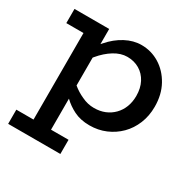

<svg xmlns="http://www.w3.org/2000/svg" viewBox="-158 -631 985 997"><g transform="rotate(30 335.0 -132.5)"><path d="M386 14Q332 14 292 -6Q254 -25 225 -53V133H330V218H17V133H120V-386H17V-471H225V-380Q229 -385 233 -389Q271 -433 318 -458Q365 -483 413 -483Q472 -483 521.5 -452.5Q571 -422 601.5 -367Q632 -312 632 -239Q632 -184 613 -137.5Q594 -91 560.5 -57.5Q527 -24 482.5 -5Q438 14 386 14ZM225 -299V-132Q254 -108 288 -93Q323 -76 361 -76Q397 -76 426 -88Q455 -100 476.5 -122Q498 -144 509.5 -174Q521 -204 521 -240Q521 -286 503 -320.5Q485 -355 453 -374Q421 -393 380 -393Q341 -393 302 -369Q263 -345 229 -304Q227 -301 225 -299Z"/></g></svg>

Font: BioRhyme ExtraBold Medium
Style: Regular
Weight: 500
Version: Version 1.600;gftools[0.9.33]